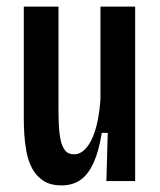

<svg xmlns="http://www.w3.org/2000/svg" viewBox="-20 -548 485 581"><path d="M166 13Q132 13 110.5 -1.5Q89 -16 77 -39Q65 -62 60 -89Q55 -116 53.5 -142Q52 -168 52 -188V-528H157V-216Q157 -194 158 -170.5Q159 -147 163 -126.5Q167 -106 176.5 -93.5Q186 -81 204 -81Q222 -81 236.5 -95.5Q251 -110 261 -134Q271 -158 276.5 -187.5Q282 -217 284 -247V-528H389V-210V0H302L306 -146H288Q279 -90 263 -55Q247 -20 223.5 -3.5Q200 13 166 13Z"/></svg>

Font: Bricolage Grotesque Condensed Medium
Style: Regular
Weight: 500
Width: 3
Designer: Mathieu Triay
Foundry: Atelier Triay
Version: Version 1.000;gftools[0.9.30]